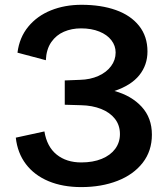

<svg xmlns="http://www.w3.org/2000/svg" viewBox="-20 -770 700 802"><path d="M319.5 -91.5Q368.5 -91.5 405 -106.5Q441.5 -121.5 461.2 -148.2Q481 -175 481 -210Q481 -247 460 -273.8Q439 -300.5 402.2 -315Q365.5 -329.5 319 -330.5L250.5 -332.5V-434L314 -436.5Q357 -437.5 391 -452.8Q425 -468 444 -493.8Q463 -519.5 463 -550.5Q463 -579 445.2 -602Q427.5 -625 394.8 -638.2Q362 -651.5 318.5 -651.5Q279.5 -651.5 247 -637.5Q214.5 -623.5 194 -593.8Q173.5 -564 171.5 -518.5L53 -550Q61 -613.5 98 -658.5Q135 -703.5 192.8 -726.8Q250.5 -750 320.5 -750Q402 -750 464 -728Q526 -706 561 -662Q596 -618 596 -555Q596 -498.5 562 -456Q528 -413.5 458 -390Q529 -370.5 571.8 -324Q614.5 -277.5 614.5 -207.5Q614.5 -139.5 576 -90Q537.5 -40.5 470.5 -14.5Q403.5 11.5 319.5 11.5Q242 11.5 182.8 -13.2Q123.5 -38 88.2 -84.5Q53 -131 46 -195L165.5 -221Q176 -157 216.8 -124.2Q257.5 -91.5 319.5 -91.5Z"/></svg>

Font: 1883 Sans SemiBold
Style: Regular
Weight: 600
Designer: 1883 Sans project is a fork of Public Sans.
Version: Version 1.009